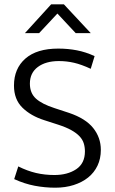

<svg xmlns="http://www.w3.org/2000/svg" viewBox="-20 -864 534 893"><path d="M251 -638Q296 -638 337.5 -630Q379 -622 420 -603L402 -544Q359 -564 324.5 -572Q290 -580 254 -580Q193 -580 156 -552.5Q119 -525 119 -475Q119 -431 147 -405.5Q175 -380 234 -361L301 -339Q378 -313 413.5 -268.5Q449 -224 449 -167Q449 -126 433.5 -93.5Q418 -61 390 -38.5Q362 -16 323 -3.5Q284 9 237 9Q189 9 141.5 0Q94 -9 46 -31L65 -90Q107 -69 147.5 -59.5Q188 -50 233 -50Q294 -50 334.5 -77Q375 -104 375 -160Q375 -180 369.5 -197.5Q364 -215 350 -230Q336 -245 312 -258.5Q288 -272 251 -284L186 -305Q123 -325 84 -363.5Q45 -402 45 -466Q45 -545 98 -591.5Q151 -638 251 -638ZM218 -844H277L402 -710H332L247 -801L162 -710H96Z"/></svg>

Font: Ek Mukta Light
Style: Regular
Weight: 300
Designer: Girish Dalvi and Yashodeep Gholap
Foundry: Ek Type
Version: Version 2.538;PS 1.002;hotconv 16.6.51;makeotf.lib2.5.65220;